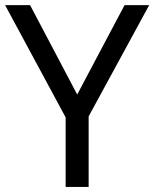

<svg xmlns="http://www.w3.org/2000/svg" viewBox="-20 -734 606 754"><path d="M283.2 -362.8 469.2 -713.9H565.9L328.1 -276.9V0H237.8V-272.9L0 -713.9H98.1Z"/></svg>

Font: Noto Sans Malayalam
Style: Regular
Weight: 400
Designer: Monotype Design team
Foundry: Monotype Imaging Inc.
Version: Version 1.02